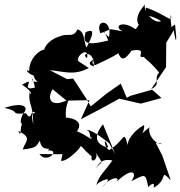

<svg xmlns="http://www.w3.org/2000/svg" viewBox="-27 -826 841 895"><path d="M482 -158C451 -183 391 -228 377 -218C396 -215 387 -200 402 -166C390 -191 411 -190 398 -179C411 -167 374 -197 332 -214C371 -269 288 -281 272 -277C294 -252 263 -297 295 -364C221 -323 186 -355 218 -410L283 -357L390 -359L350 -270C410 -301 470 -333 529 -366L629 -343L726 -369L682 -408L580 -379L564 -370L536 -436L470 -390L396 -330L374 -368L314 -460L286 -457L205 -499C272 -493 317 -472 387 -509C325 -549 310 -559 340 -541C321 -561 390 -615 379 -555C344 -580 416 -594 410 -516C352 -537 449 -557 429 -573C399 -541 397 -527 418 -523C526 -572 555 -594 518 -590C534 -561 541 -525 586 -590C673 -605 596 -551 647 -561C640 -554 654 -560 715 -488C685 -455 727 -434 678 -411L747 -513L748 -627L783 -685C794 -613 799 -629 789 -712C752 -689 772 -677 772 -679C780 -678 765 -719 769 -758C781 -710 751 -758 652 -791C654 -732 661 -769 724 -727C686 -713 636 -781 650 -806C578 -730 635 -691 623 -718C605 -672 567 -677 613 -684C543 -738 498 -702 545 -680C458 -694 511 -694 441 -671C412 -739 499 -740 481 -653C411 -712 454 -708 477 -637C365 -609 360 -630 372 -676C402 -689 421 -689 376 -604C362 -634 370 -679 334 -689C310 -636 277 -692 221 -633C288 -616 302 -660 276 -661C252 -660 196 -643 178 -594C161 -595 108 -555 109 -495C82 -509 113 -471 138 -474C124 -525 187 -522 137 -526C115 -489 137 -441 152 -448C110 -429 119 -502 136 -418C60 -396 150 -476 76 -431C133 -395 118 -373 111 -398C104 -333 126 -354 128 -246C106 -342 159 -289 121 -299C111 -266 99 -293 94 -298C11 -291 78 -305 -7 -323C98 -357 104 -317 82 -299C41 -217 117 -255 93 -276C56 -247 79 -171 58 -216C126 -182 91 -169 79 -129C150 -138 139 -144 159 -170C167 -111 219 -146 196 -125C260 -128 188 -60 157 -108C306 -105 299 -107 306 -133C254 -131 268 -102 257 -77C284 -68 356 -143 349 -147C392 -105 346 -146 400 -97C394 -58 437 -85 418 -117C456 -52 455 -86 416 -37C428 -47 436 -91 497 -78C453 -16 438 -14 420 41C423 22 523 -21 449 46C496 -10 540 0 513 25C586 -48 617 -26 585 19C651 -15 651 -20 664 46C664 46 698 10 689 49C761 11 713 -42 769 14L729 -102L699 -160L728 -156C707 -146 659 -194 670 -233C614 -188 647 -201 645 -243C628 -236 571 -195 568 -150C548 -227 556 -170 481 -126C455 -147 456 -199 478 -139C463 -140 383 -160 453 -247L510 -108Z"/></svg>

Font: Hussar Lance
Style: ExBdObl
Weight: 700
Foundry: Cannot Into Space Fonts, PlusOne Fonts
Version: Version 2.270